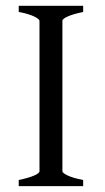

<svg xmlns="http://www.w3.org/2000/svg" viewBox="-20 -635 357 655"><path d="M43.9 0V-21Q77.1 -27.8 95.9 -35.9Q114.7 -43.9 114.7 -50.8V-564Q114.7 -569.8 96.9 -578.6Q79.1 -587.4 43.9 -594.2V-615.2H263.7V-594.2Q230.5 -587.4 211.7 -579.1Q192.9 -570.8 192.9 -564V-50.8Q192.9 -44.9 210.7 -36.4Q228.5 -27.8 263.7 -21V0Z"/></svg>

Font: Akkhara
Style: Regular
Weight: 400
Designer: J. Victor Gaultney
Version: Version 1.00 June 13, 2006, initial release